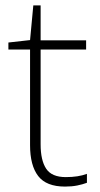

<svg xmlns="http://www.w3.org/2000/svg" viewBox="-20 -679 368 709"><path d="M223 -25Q246 -25 265.5 -28Q285 -31 301 -37V-4Q285 2 265 6Q245 10 220 10Q151 10 121 -29Q91 -68 91 -143V-496H11V-522L91 -531L103 -659H130V-530H298V-496H130V-146Q130 -87 150.5 -56Q171 -25 223 -25Z"/></svg>

Font: Noto Sans Gujarati UI ExtraLight
Style: Regular
Weight: 200
Designer: Jelle Bosma - Monotype Design Team, Universal Thirst
Foundry: Monotype Imaging Inc.
Version: Version 2.106; ttfautohint (v1.8.4.7-5d5b)